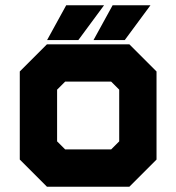

<svg xmlns="http://www.w3.org/2000/svg" viewBox="-20 -708 668 728"><path d="M158 0 55 -103V-437L158 -540H470.5L573.5 -437V-103L470.5 0ZM198 -71H436.5L502 -141V-403L436.5 -470H194L127.5 -403V-141ZM198 -71 127.5 -141V-403L194 -470H436.5L502 -403V-141L436.5 -71ZM227 -141.5H401.5L432 -172V-368L401.5 -398.5H227L196.5 -368V-172ZM334.5 -556 407 -688H550.5L453 -556ZM235.5 -587H235L277 -652.5H277.5ZM158.5 -556 231 -688H374.5L277 -556ZM411.5 -587H411L453 -652.5H453.5Z"/></svg>

Font: Tourney Black
Style: Regular
Weight: 900
Version: Version 1.015